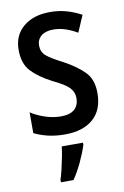

<svg xmlns="http://www.w3.org/2000/svg" viewBox="-87 -601 564 873"><g transform="rotate(-10 195.0 -164.5)"><path d="M356 -150Q356 -72 309 -31Q262 10 179 10Q135 10 100 1.5Q65 -7 37 -21V-117Q64 -99 101 -86.5Q138 -74 175 -74Q217 -74 237.5 -92.5Q258 -111 258 -144Q258 -172 238.5 -192.5Q219 -213 162 -240Q104 -270 70.5 -305.5Q37 -341 37 -405Q37 -472 83.5 -511Q130 -550 207 -550Q247 -550 282.5 -540Q318 -530 351 -512L318 -435Q293 -450 265 -459.5Q237 -469 208 -469Q172 -469 152 -452.5Q132 -436 132 -408Q132 -379 152.5 -361Q173 -343 230 -314Q287 -283 321.5 -248Q356 -213 356 -150ZM252 71Q241 106 221.5 147.5Q202 189 180 221H122V209Q128 192 134.5 164.5Q141 137 146.5 109Q152 81 154 61H252Z"/></g></svg>

Font: Noto Sans Myanmar Condensed Medium
Style: Regular
Weight: 500
Width: 3
Designer: Monotype Design Team
Foundry: Monotype Imaging Inc.
Version: Version 2.107; ttfautohint (v1.8.4.7-5d5b)